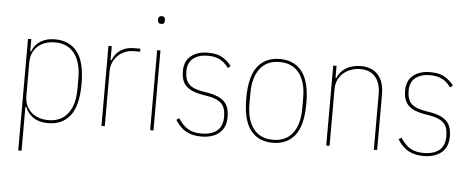

<svg xmlns="http://www.w3.org/2000/svg" viewBox="-56 -866 2962 1210"><g transform="rotate(5 1424.5 -261.0)"><path d="M94 -506H115V-430H121Q135 -470 172 -494Q209 -518 265 -518Q356 -518 405.5 -454.5Q455 -391 455 -253Q455 -115 405.5 -51.5Q356 12 265 12Q209 12 172 -13Q135 -38 121 -78H115V200H94ZM265 -7Q346 -7 389 -63Q432 -119 432 -219V-287Q432 -387 389 -443Q346 -499 265 -499Q233 -499 205.5 -489.5Q178 -480 158 -462Q138 -444 126.5 -418Q115 -392 115 -359V-147Q115 -114 126.5 -88Q138 -62 158 -44Q178 -26 205.5 -16.5Q233 -7 265 -7Z M603 0V-506H624V-418H630Q645 -459 679.5 -482.5Q714 -506 766 -506H805V-487H766Q737 -487 711.5 -477Q686 -467 666.5 -448.5Q647 -430 635.5 -404.5Q624 -379 624 -348V0Z M922 -673Q910 -673 905 -679Q900 -685 900 -693V-702Q900 -710 905 -716Q910 -722 922 -722Q934 -722 938.5 -716Q943 -710 943 -702V-693Q943 -685 938.5 -679Q934 -673 922 -673ZM911 -506H932V0H911Z M1234 12Q1180 12 1141 -8.5Q1102 -29 1070 -79L1087 -91Q1118 -44 1151.5 -25.5Q1185 -7 1234 -7Q1298 -7 1333 -36Q1368 -65 1368 -125Q1368 -182 1341 -208.5Q1314 -235 1256 -245L1215 -252Q1151 -263 1117.5 -293.5Q1084 -324 1084 -389Q1084 -453 1125 -485.5Q1166 -518 1232 -518Q1291 -518 1324.5 -497.5Q1358 -477 1381 -447L1365 -433Q1354 -447 1342 -459Q1330 -471 1314.5 -480Q1299 -489 1279 -494Q1259 -499 1233 -499Q1176 -499 1141 -472Q1106 -445 1106 -390Q1106 -335 1132.5 -308.5Q1159 -282 1219 -272L1260 -265Q1323 -254 1356.5 -223Q1390 -192 1390 -126Q1390 -57 1348 -22.5Q1306 12 1234 12Z M1687 12Q1596 12 1546.5 -51.5Q1497 -115 1497 -253Q1497 -391 1546.5 -454.5Q1596 -518 1687 -518Q1778 -518 1827.5 -454.5Q1877 -391 1877 -253Q1877 -115 1827.5 -51.5Q1778 12 1687 12ZM1687 -7Q1768 -7 1811 -63Q1854 -119 1854 -219V-287Q1854 -387 1811 -443Q1768 -499 1687 -499Q1606 -499 1563 -443Q1520 -387 1520 -287V-219Q1520 -119 1563 -63Q1606 -7 1687 -7Z M2025 0V-506H2046V-430H2052Q2065 -468 2104 -493Q2143 -518 2199 -518Q2271 -518 2309 -474.5Q2347 -431 2347 -352V0H2326V-352Q2326 -421 2293 -460Q2260 -499 2198 -499Q2168 -499 2140.5 -489.5Q2113 -480 2092 -462Q2071 -444 2058.5 -418Q2046 -392 2046 -359V0Z M2640 12Q2586 12 2547 -8.5Q2508 -29 2476 -79L2493 -91Q2524 -44 2557.5 -25.5Q2591 -7 2640 -7Q2704 -7 2739 -36Q2774 -65 2774 -125Q2774 -182 2747 -208.5Q2720 -235 2662 -245L2621 -252Q2557 -263 2523.5 -293.5Q2490 -324 2490 -389Q2490 -453 2531 -485.5Q2572 -518 2638 -518Q2697 -518 2730.5 -497.5Q2764 -477 2787 -447L2771 -433Q2760 -447 2748 -459Q2736 -471 2720.5 -480Q2705 -489 2685 -494Q2665 -499 2639 -499Q2582 -499 2547 -472Q2512 -445 2512 -390Q2512 -335 2538.5 -308.5Q2565 -282 2625 -272L2666 -265Q2729 -254 2762.5 -223Q2796 -192 2796 -126Q2796 -57 2754 -22.5Q2712 12 2640 12Z"/></g></svg>

Font: IBM Plex Sans Condensed Thin
Style: Regular
Weight: 100
Width: 3
Designer: Mike Abbink, Paul van der Laan, Pieter van Rosmalen
Foundry: Bold Monday
Version: Version 1.3